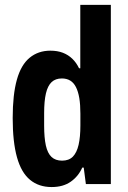

<svg xmlns="http://www.w3.org/2000/svg" viewBox="-20 -744 518 776"><path d="M188.8 12Q136.7 12 101.4 -17.2Q66 -46.3 48.7 -108.1Q31.3 -170 31.3 -266.9Q31.3 -361.8 48.2 -421.9Q65 -482 99.8 -510.6Q134.5 -539.2 183.6 -539.2Q212.3 -539.2 234.2 -530.7Q256.1 -522.2 272.4 -506.4Q288.7 -490.7 299.5 -468.1H304.5V-724.2H428V0H327.1L318.4 -66.6H312.4Q296.8 -31.3 266 -9.7Q235.2 12 188.8 12ZM230.9 -94.7Q258.5 -94.7 274.5 -110.9Q290.4 -127.2 297.7 -158.9Q304.9 -190.7 304.9 -236.9V-284.9Q304.9 -321 300.5 -347.6Q296 -374.1 287 -391.9Q278 -409.7 263.8 -418.3Q249.6 -426.9 230.1 -426.9Q204.3 -426.9 188.7 -412.3Q173.1 -397.7 165.7 -366.8Q158.4 -335.9 158.4 -286.6V-236Q158.4 -187.7 165.3 -156.1Q172.3 -124.6 188.3 -109.6Q204.3 -94.7 230.9 -94.7Z"/></svg>

Font: Archivo SemiBold Condensed
Style: Regular
Weight: 600
Width: 3
Version: Version 2.001